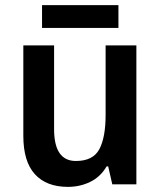

<svg xmlns="http://www.w3.org/2000/svg" viewBox="-20 -719 626 749"><path d="M512 -542V0H418L402 -70H396Q372 -29 332 -9.5Q292 10 245 10Q161 10 116 -39.5Q71 -89 71 -189V-542H191V-215Q191 -91 276 -91Q343 -91 367.5 -137Q392 -183 392 -271V-542ZM442 -699V-610H144V-699Z"/></svg>

Font: Noto Sans Sinhala SemiCondensed SemiBold
Style: Regular
Weight: 600
Width: 4
Designer: Jelle Bosma - Monotype Design Team
Foundry: Monotype Imaging Inc.
Version: Version 2.006; ttfautohint (v1.8.4.7-5d5b)